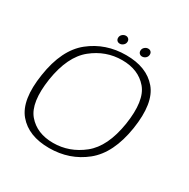

<svg xmlns="http://www.w3.org/2000/svg" viewBox="-155 -822 954 969"><g transform="rotate(30 321.5 -337.5)"><path d="M254 4.5Q373 4.5 461 -66.2Q549 -137 574 -296Q598.5 -454.5 538.2 -525.5Q478 -596.5 358.5 -596.5Q239 -596.5 150.5 -526Q62 -455.5 38 -296Q13.5 -138 73.8 -66.8Q134 4.5 254 4.5ZM258.5 -28Q164 -28 112 -89Q60 -150 82 -296Q105 -441 181.8 -502.8Q258.5 -564.5 353.5 -564.5Q448 -564.5 500.2 -503.5Q552.5 -442.5 530 -296Q507 -151 430 -89.5Q353 -28 258.5 -28ZM300 -630Q311 -630 320.2 -638.2Q329.5 -646.5 329.5 -659Q329.5 -668.5 323.2 -674.5Q317 -680.5 308 -680.5Q296.5 -680.5 287.2 -672.2Q278 -664 278 -651.5Q278 -642 284 -636Q290 -630 300 -630ZM429.5 -630Q441.5 -630 450.5 -638.2Q459.5 -646.5 459.5 -659Q459.5 -668.5 453.5 -674.5Q447.5 -680.5 437.5 -680.5Q426.5 -680.5 417.2 -672.2Q408 -664 408 -651.5Q408 -642 414.2 -636Q420.5 -630 429.5 -630Z"/></g></svg>

Font: Anybody SemiExpanded ExtraLight
Style: Italic
Weight: 250
Width: 6
Italic angle: -10°
Version: Version 1.113;gftools[0.9.25]